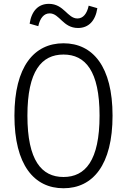

<svg xmlns="http://www.w3.org/2000/svg" viewBox="-20 -967 660 998"><path d="M565 -366C565 -620.5 463 -742 310 -742C157 -742 55 -620.5 55 -366C55 -110 157 11.5 310 11.5C463 11.5 565 -110 565 -366ZM497.5 -366C497.5 -132.5 423.5 -47 310 -47C196.5 -47 122.5 -132.5 122.5 -366C122.5 -598.5 196.5 -683.5 310 -683.5C423.5 -683.5 497.5 -598.5 497.5 -366ZM234 -947C179.5 -947 144 -910.5 134 -844L179 -831C188 -873 208.5 -897.5 238 -897.5C290 -897.5 307 -821.5 385.5 -821.5C440 -821.5 476 -858 486 -924.5L441 -937.5C432 -895.5 412 -871 382.5 -871C330.5 -871 312.5 -947 234 -947Z"/></svg>

Font: Monaspace Neon ExtraLight
Style: Regular
Weight: 200
Designer: Riley Cran & the Lettermatic Team
Foundry: Lettermatic
Version: Version 1.200 (Monaspace Neon)